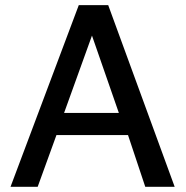

<svg xmlns="http://www.w3.org/2000/svg" viewBox="-20 -719 715 739"><path d="M226.6 -284.2H437.5L334 -582ZM125 0H20.5L283.2 -699.2H396.5L652.3 0H539.1L472.7 -199.2H197.3Z"/></svg>

Font: Druckschrift BY WOK
Style: Medium
Weight: 400
Version: Version 001.000